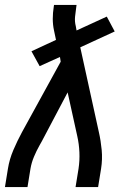

<svg xmlns="http://www.w3.org/2000/svg" viewBox="-23 -755 543 775"><path d="M-3 0 9 -74Q15 -112 31 -149.5Q47 -187 66 -222L222 -506L219 -525L137 -488L104 -548L203 -594L195 -632Q190 -655 190 -679Q190 -703 194 -728L195 -735H286L285 -728Q282 -708 280 -688Q278 -668 283 -649L286 -632L408 -688L440 -628L301 -564L376 -222Q384 -187 387.5 -149.5Q391 -112 385 -74L373 0H282L294 -74Q299 -107 297.5 -140.5Q296 -174 289 -205L250 -382L146 -185Q144 -181 141.5 -177Q139 -173 137 -169Q124 -146 114 -122Q104 -98 100 -74L88 0Z"/></svg>

Font: Iosevka Curly Medium
Style: Italic
Weight: 500
Italic angle: -9°
Monospace: yes
Designer: Belleve Invis
Foundry: Belleve Invis
Version: Version 22.1.2; ttfautohint (v1.8.4)